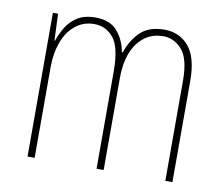

<svg xmlns="http://www.w3.org/2000/svg" viewBox="-65 -615 810 693"><g transform="rotate(10 340.5 -268.5)"><path d="M485 -537Q540 -537 574 -497Q608 -457 608 -370V0H582V-368Q582 -447 553.5 -480Q525 -513 484 -513Q427 -513 391.5 -466.5Q356 -420 356 -336V0H330V-357Q330 -446 302 -479.5Q274 -513 232 -513Q192 -513 162.5 -489Q133 -465 118 -424Q103 -383 103 -333V0H77V-527H96L100 -429H102Q110 -453 124.5 -478Q139 -503 165 -520Q191 -537 232 -537Q285 -537 312 -506Q339 -475 347 -430H350Q366 -477 397 -507Q428 -537 485 -537Z"/></g></svg>

Font: Noto Sans Myanmar Condensed Thin
Style: Regular
Weight: 100
Width: 3
Designer: Monotype Design Team
Foundry: Monotype Imaging Inc.
Version: Version 2.107; ttfautohint (v1.8.4.7-5d5b)